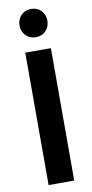

<svg xmlns="http://www.w3.org/2000/svg" viewBox="-101 -963 482 1004"><g transform="rotate(-10 140.0 -461.5)"><path d="M72 0V-703H208V0ZM141 -773Q109 -773 88 -794.5Q67 -816 67 -848Q67 -880 88 -901.5Q109 -923 141 -923Q174 -923 194.5 -901.5Q215 -880 215 -848Q215 -816 194.5 -794.5Q174 -773 141 -773Z"/></g></svg>

Font: Outfit SemiBold
Style: Regular
Weight: 600
Designer: Rodrigo Fuenzalida
Foundry: fragTYPE
Version: Version 1.100;gftools[0.9.27]